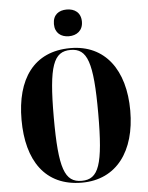

<svg xmlns="http://www.w3.org/2000/svg" viewBox="-62 -986 807 1045"><g transform="rotate(-5 342.0 -463.0)"><path d="M342 -790C384 -790 419 -814 419 -863C419 -914 384 -936 342 -936C299 -936 266 -914 266 -863C266 -814 299 -790 342 -790ZM343 10C533 10 639 -137 639 -358C639 -580 533 -725 344 -725C142 -725 45 -580 45 -359C45 -137 142 10 343 10ZM343 0C250 0 221 -76 221 -358C221 -639 251 -715 344 -715C435 -715 464 -639 464 -358C464 -76 435 0 343 0Z"/></g></svg>

Font: Noto Serif Display ExtraCondensed Black
Style: Regular
Weight: 900
Width: 2
Designer: Monotype Design Team
Foundry: Monotype Imaging Inc.
Version: Version 2.009